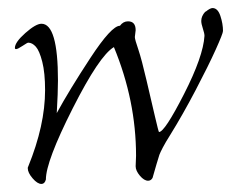

<svg xmlns="http://www.w3.org/2000/svg" viewBox="-20 -438 574 477"><path d="M534 -361Q534 -355 516 -315Q498 -275 466 -214Q434 -153 403 -103Q391 -84 384.5 -71.5Q378 -59 376 -53.5Q374 -48 368.5 -29Q363 -10 359 4Q355 11 348 11Q338 11 327.5 -1.5Q317 -14 317 -25Q317 -29 317.5 -37.5Q318 -46 318 -51Q318 -188 263 -321Q227 -300 160.5 -168.5Q94 -37 94 8Q91 19 83 19Q73 19 61 5Q49 -9 49 -20Q49 -23 50 -24Q92 -127 92 -214Q92 -257 85 -284.5Q78 -312 69 -322Q60 -332 50 -332Q48 -332 36 -324Q24 -316 20 -316Q17 -316 17 -319Q17 -333 43 -356Q69 -379 83 -379Q124 -379 124 -238Q124 -208 121 -157Q152 -214 204.5 -294Q257 -374 278 -374Q286 -385 298 -385Q317 -385 317 -363Q317 -360 316 -354.5Q315 -349 315 -346Q315 -340 324 -314Q332 -290 344 -238.5Q356 -187 365 -148.5Q374 -110 375 -110Q389 -110 437 -204Q485 -298 488 -349Q488 -355 484 -367Q480 -379 480 -386Q480 -398 490 -409H491Q502 -418 508 -418Q521 -418 527.5 -398.5Q534 -379 534 -361Z"/></svg>

Font: Bilbo Swash Caps
Style: Regular
Weight: 400
Designer: Robert E. Leuschke
Foundry: Robert E. Leuschke
Version: Version 1.003